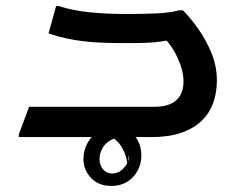

<svg xmlns="http://www.w3.org/2000/svg" viewBox="-20 -452 794 633"><path d="M42 -9 76 -100H490Q519 -100 540 -108.5Q561 -117 573 -135.5Q585 -154 585 -183Q585 -219 565.5 -261.5Q546 -304 511 -338L566 -325Q533 -318 510.5 -315Q488 -312 465 -311Q442 -310 407 -310H371Q333 -310 293.5 -312.5Q254 -315 216 -322Q178 -329 140 -342L165 -432H174Q220 -417 276 -411.5Q332 -406 383 -406H415Q456 -406 498.5 -408Q541 -410 571 -418H583Q608 -393 633.5 -357Q659 -321 677 -277.5Q695 -234 695 -187Q695 -147 683 -113Q671 -79 644.5 -53.5Q618 -28 577 -14Q536 0 479 0H42ZM359 -34Q392 -34 419 -8.5Q446 17 446 62Q446 88 433.5 111Q421 134 399 147.5Q377 161 348 161Q304 161 279.5 134Q255 107 255 72Q255 44 268.5 19.5Q282 -5 306 -19.5Q330 -34 359 -34ZM388 1Q361 0 343 11Q325 22 316.5 39Q308 56 308 72Q308 93 320 106.5Q332 120 350 120Q367 120 380 109.5Q393 99 400.5 84.5Q408 70 405 59L398 117Q402 98 398.5 79Q395 60 386.5 42.5Q378 25 365.5 13Q353 1 337 -5Z"/></svg>

Font: Kufam Medium
Style: Italic
Weight: 500
Italic angle: -11°
Designer: Artur Schmal
Foundry: Original Type
Version: Version 1.301; ttfautohint (v1.8.3)